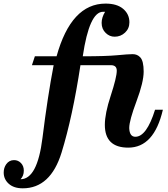

<svg xmlns="http://www.w3.org/2000/svg" viewBox="-136 -797 922 1053"><path d="M-11.2 235.8Q-60.1 235.8 -87.9 210.9Q-115.7 186 -115.7 149.4Q-115.7 123.5 -102.1 104Q-85.9 81.1 -59.1 81.1Q-36.6 81.1 -21 97.2Q-5.4 113.3 -5.4 138.7Q-5.4 167.5 -23.4 186Q68.8 186 96.9 -40.3Q125 -266.6 158.2 -439.5H39.1L55.2 -488.3H174.3Q254.4 -777.3 442.9 -777.3Q504.4 -777.3 538.1 -749.5Q573.7 -720.2 573.7 -674.8Q573.7 -640.6 549.8 -618.2Q525.9 -595.7 492.7 -595.7Q464.8 -595.7 443.8 -616.2Q421.4 -637.7 421.4 -671.4Q421.4 -701.2 440.4 -732.4H429.2Q354 -732.4 317.9 -488.3Q445.8 -488.3 506.3 -494.1Q566.9 -500 591.8 -500Q617.2 -500 633.3 -482.4Q651.9 -462.9 651.9 -404.3Q651.9 -346.7 612.8 -242.2Q572.8 -135.3 572.8 -95.7V-93.8Q574.7 -46.9 606.4 -46.9Q668 -46.9 714.4 -195.3H757.3Q709 12.7 567.4 12.7Q439 12.7 439 -112.3Q439 -174.3 471.2 -272Q504.4 -373.5 504.4 -409.2Q504.4 -439.5 472.2 -439.5H305.2Q262.2 -156.7 201.7 39.6Q141.1 235.8 -11.2 235.8Z"/></svg>

Font: Munson
Style: Bold Italic
Weight: 700
Italic angle: -12°
Designer: Paul James MIller
Foundry: High-Logic / Made with FontCreator
Version: Version 2.10;May 5, 2019;FontCreator 11.5.0.2430 64-bit